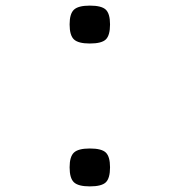

<svg xmlns="http://www.w3.org/2000/svg" viewBox="-20 -650 640 684"><path d="M300 -495Q259 -495 243.5 -509.5Q228 -524 228 -563Q228 -601 243.5 -615.5Q259 -630 300 -630Q342 -630 357 -615.5Q372 -601 372 -563Q372 -524 357 -509.5Q342 -495 300 -495ZM300 14Q259 14 243.5 -0.5Q228 -15 228 -54Q228 -92 243.5 -106.5Q259 -121 300 -121Q342 -121 357 -106.5Q372 -92 372 -54Q372 -15 357 -0.5Q342 14 300 14Z"/></svg>

Font: Victor Mono
Style: Regular
Weight: 400
Monospace: yes
Designer: Rune Bjørnerås
Version: Version 1.561;gftools[0.9.30]